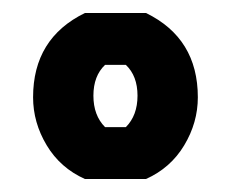

<svg xmlns="http://www.w3.org/2000/svg" viewBox="-20 -794 355 296"><path d="M111 -774H205Q285 -735 285 -644Q285 -605 264 -570Q243 -535 205 -518H111Q73 -535 52 -570Q31 -605 31 -644Q31 -735 111 -774ZM142 -598H174Q192 -616 192 -646.5Q192 -677 174 -694H142Q124 -677 124 -646.5Q124 -616 142 -598Z"/></svg>

Font: Jockey One
Style: Regular
Weight: 400
Designer: TypeTogether
Foundry: TypeTogether
Version: Version 1.002